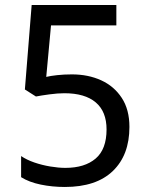

<svg xmlns="http://www.w3.org/2000/svg" viewBox="-20 -734 591 764"><path d="M238 10Q188 10 142 0.5Q96 -9 64 -29V-113Q86 -98 116.5 -87.5Q147 -77 180 -71.5Q213 -66 240 -66Q317 -66 360.5 -103Q404 -140 404 -219Q404 -290 361 -326.5Q318 -363 236 -363Q210 -363 176.5 -358.5Q143 -354 123 -350L79 -378L106 -714H443V-633H183L164 -428Q180 -432 207.5 -435Q235 -438 266 -438Q331 -438 382.5 -414.5Q434 -391 464.5 -344.5Q495 -298 495 -229Q495 -117 429 -53.5Q363 10 238 10Z"/></svg>

Font: hexukorean05
Style: Book
Weight: 400
Designer: Jelle Bosma - Monotype Design Team
Foundry: Monotype Imaging Inc.
Version: Version 2.003